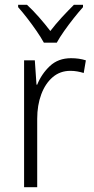

<svg xmlns="http://www.w3.org/2000/svg" viewBox="-20 -878 393 805"><path d="M278 -634Q312 -634 340 -625L331 -572Q318 -576 304 -578.5Q290 -581 275 -581Q232 -581 201 -554.5Q170 -528 153 -482.5Q136 -437 136 -380V-93H81V-625H126L133 -523H136Q154 -568 189 -601Q224 -634 278 -634ZM164 -699Q152 -721 133 -748.5Q114 -776 93.5 -802.5Q73 -829 56 -848V-858H93Q117 -836 143 -806.5Q169 -777 191 -748Q214 -778 239 -805Q264 -832 290 -858H328V-848Q310 -828 289 -801.5Q268 -775 249 -748Q230 -721 218 -699Z"/></svg>

Font: Noto Sans Telugu UI SemiCondensed Light
Style: Regular
Weight: 300
Width: 4
Designer: Jelle Bosma - Monotype Design Team
Foundry: Monotype Imaging Inc.
Version: Version 2.005; ttfautohint (v1.8.4.7-5d5b)